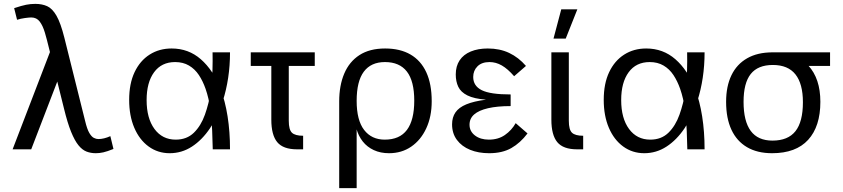

<svg xmlns="http://www.w3.org/2000/svg" viewBox="-20 -770 4347 990"><path d="M250 -534 279 -359 141 0H45ZM565 -2Q533 11 513 15.5Q493 20 474 20Q448 20 426 11.5Q404 3 384.5 -21Q365 -45 346.5 -90.5Q328 -136 310 -210L232 -524Q222 -566 211.5 -601.5Q201 -637 185 -658.5Q169 -680 141 -680Q131 -680 108.5 -677Q86 -674 68 -668L53 -728Q92 -741 115 -745.5Q138 -750 162 -750Q197 -750 223.5 -738Q250 -726 271.5 -688.5Q293 -651 312 -575L419 -146Q429 -104 440.5 -84.5Q452 -65 464 -59Q476 -53 487 -53Q516 -53 549 -68Z M855 20Q794 20 746.5 -14.5Q699 -49 672.5 -111Q646 -173 646 -255Q646 -339 674 -398Q702 -457 751.5 -488.5Q801 -520 865 -520Q952 -520 1015.5 -464.5Q1079 -409 1117 -312Q1141 -249 1153.5 -170Q1166 -91 1166 0H1077Q1076 -42 1074 -96Q1072 -150 1064.5 -206.5Q1057 -263 1040 -312Q1026 -352 1005.5 -383Q985 -414 954.5 -432Q924 -450 883 -450Q813 -450 774.5 -397.5Q736 -345 736 -254Q736 -160 776.5 -105Q817 -50 886 -50Q943 -50 979.5 -85.5Q1016 -121 1036.5 -178.5Q1057 -236 1067 -300Q1074 -353 1075.5 -405Q1077 -457 1076 -500H1166Q1166 -432 1156.5 -369Q1147 -306 1129 -250Q1104 -170 1063 -109Q1022 -48 969.5 -14Q917 20 855 20Z M1273 -500H1603V-430H1273ZM1543 0H1512Q1440 0 1409.5 -37Q1379 -74 1379 -153V-500H1469V-147Q1469 -101 1485.5 -85.5Q1502 -70 1543 -70Z M1729 -251 1819 -274V200H1729ZM1729 -247Q1729 -329 1755 -390.5Q1781 -452 1833.5 -486Q1886 -520 1966 -520Q2043 -520 2096.5 -489Q2150 -458 2178 -397.5Q2206 -337 2206 -248Q2206 -169 2178 -108.5Q2150 -48 2100.5 -14Q2051 20 1986 20Q1942 20 1907.5 4Q1873 -12 1850.5 -40.5Q1828 -69 1817.5 -107.5Q1807 -146 1811 -192Q1797 -199 1776.5 -216.5Q1756 -234 1739 -250ZM1964 -50Q2041 -50 2078.5 -100.5Q2116 -151 2116 -251Q2116 -352 2078 -401Q2040 -450 1965 -450Q1893 -450 1856 -400.5Q1819 -351 1819 -250Q1819 -150 1857.5 -100Q1896 -50 1964 -50Z M2700 -82Q2663 -33 2616.5 -6.5Q2570 20 2502 20Q2447 20 2404 2.5Q2361 -15 2336 -48.5Q2311 -82 2311 -129Q2311 -165 2328.5 -190.5Q2346 -216 2384.5 -232Q2423 -248 2486 -256Q2424 -261 2390 -278Q2356 -295 2343 -322.5Q2330 -350 2330 -386Q2330 -429 2350 -459Q2370 -489 2407.5 -504.5Q2445 -520 2495 -520Q2557 -520 2605.5 -497Q2654 -474 2692 -430L2631 -377Q2598 -415 2567.5 -432.5Q2537 -450 2504 -450Q2464 -450 2442 -428Q2420 -406 2420 -373Q2420 -327 2464 -305Q2508 -283 2613 -283V-223Q2544 -223 2496.5 -212Q2449 -201 2425 -180Q2401 -159 2401 -127Q2401 -93 2429 -71.5Q2457 -50 2501 -50Q2549 -50 2583.5 -74Q2618 -98 2639 -135Z M2956 0Q2884 0 2853.5 -37Q2823 -74 2823 -153V-500H2913V-147Q2913 -101 2929.5 -85.5Q2946 -70 2987 -70V0ZM2874 -722H2957L2897 -571H2834Z M3302 20Q3241 20 3193.5 -14.5Q3146 -49 3119.5 -111Q3093 -173 3093 -255Q3093 -339 3121 -398Q3149 -457 3198.5 -488.5Q3248 -520 3312 -520Q3399 -520 3462.5 -464.5Q3526 -409 3564 -312Q3588 -249 3600.5 -170Q3613 -91 3613 0H3524Q3523 -42 3521 -96Q3519 -150 3511.5 -206.5Q3504 -263 3487 -312Q3473 -352 3452.5 -383Q3432 -414 3401.5 -432Q3371 -450 3330 -450Q3260 -450 3221.5 -397.5Q3183 -345 3183 -254Q3183 -160 3223.5 -105Q3264 -50 3333 -50Q3390 -50 3426.5 -85.5Q3463 -121 3483.5 -178.5Q3504 -236 3514 -300Q3521 -353 3522.5 -405Q3524 -457 3523 -500H3613Q3613 -432 3603.5 -369Q3594 -306 3576 -250Q3551 -170 3510 -109Q3469 -48 3416.5 -14Q3364 20 3302 20Z M3724 -245Q3724 -325 3751.5 -382Q3779 -439 3832.5 -469.5Q3886 -500 3962 -500Q4085 -500 4147.5 -432.5Q4210 -365 4210 -245Q4210 -118 4147 -49Q4084 20 3961 20Q3885 20 3832 -11Q3779 -42 3751.5 -101Q3724 -160 3724 -245ZM3963 -45Q4043 -45 4081.5 -93.5Q4120 -142 4120 -243Q4120 -338 4081.5 -386.5Q4043 -435 3965 -435Q3888 -435 3851 -388.5Q3814 -342 3814 -245Q3814 -145 3851 -95Q3888 -45 3963 -45ZM3956 -500H4260V-430H4015Z"/></svg>

Font: Moderustic
Style: Regular
Weight: 400
Designer: Tural Alisoy
Foundry: TAFT Foundry
Version: Version 2.120